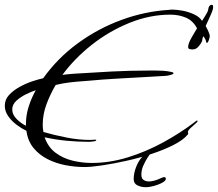

<svg xmlns="http://www.w3.org/2000/svg" viewBox="-63 -657 908 800"><path d="M288 39Q251 39 211 31.5Q171 24 136 6.5Q101 -11 77 -40Q53 -69 47 -112Q28 -121 7 -136.5Q-14 -152 -28.5 -172.5Q-43 -193 -43 -216Q-43 -242 -25.5 -261Q-8 -280 18 -294.5Q44 -309 71 -318Q98 -327 117 -331Q177 -415 261 -476.5Q345 -538 443 -574Q541 -610 643 -616Q647 -617 654 -617Q673 -617 697.5 -612.5Q722 -608 745 -597.5Q768 -587 779 -570Q784 -578 794.5 -595Q805 -612 805 -620Q805 -625 809 -631Q813 -637 819 -637Q824 -637 824.5 -632.5Q825 -628 825 -625Q825 -619 818.5 -603Q812 -587 804.5 -571.5Q797 -556 794 -549Q798 -542 804.5 -528Q811 -514 811 -506Q811 -502 807.5 -491Q804 -480 799 -478Q798 -478 796 -482Q795 -489 792 -494.5Q789 -500 785 -506Q780 -499 780 -492Q780 -485 773.5 -475.5Q767 -466 762 -461Q753 -451 739 -451Q733 -451 727 -452.5Q721 -454 721 -461Q721 -472 728 -486.5Q735 -501 744 -515.5Q753 -530 758 -539Q741 -571 711.5 -583.5Q682 -596 647 -596Q561 -596 476 -561.5Q391 -527 319 -470Q247 -413 197 -345Q210 -347 222.5 -348Q235 -349 248 -350Q324 -355 401 -359Q478 -363 554 -363H588Q603 -363 618.5 -362Q634 -361 647 -358Q648 -358 654 -356.5Q660 -355 660 -352Q660 -348 646.5 -344.5Q633 -341 629 -341Q604 -339 577.5 -338Q551 -337 525 -335Q472 -332 418.5 -329Q365 -326 312 -321Q284 -319 255 -316.5Q226 -314 197 -309L169 -303Q147 -266 131 -223.5Q115 -181 115 -137Q115 -122 118 -107Q163 -94 214 -84Q265 -74 312 -74Q317 -74 322 -74.5Q327 -75 331 -75Q332 -75 335 -75Q338 -75 338 -73Q338 -69 324.5 -67.5Q311 -66 309 -66Q263 -66 215.5 -70.5Q168 -75 123 -85Q137 -44 168.5 -20.5Q200 3 240 12.5Q280 22 319 22Q394 22 470 -1.5Q546 -25 616.5 -63.5Q687 -102 745 -146Q747 -148 752 -151.5Q757 -155 759 -155Q760 -155 760 -152Q760 -149 750 -140.5Q740 -132 730 -122.5Q720 -113 720 -107Q720 -106 720.5 -104Q721 -102 721 -100Q721 -98 719 -96Q701 -74 661 -53.5Q621 -33 569.5 -16Q518 1 464 13Q410 25 363.5 32Q317 39 288 39ZM45 -133V-139Q45 -177 56.5 -213Q68 -249 86 -281Q70 -276 47 -265Q24 -254 6 -238Q-12 -222 -12 -201Q-12 -179 7 -160.5Q26 -142 45 -133ZM543 123Q526 123 510 115.5Q494 108 494 89Q494 66 503.5 40.5Q513 15 529 -3Q545 -21 563 -21L566 -19Q559 -11 551.5 0.5Q544 12 538 25Q526 47 526 70Q526 82 531 89Q541 99 557 99Q566 99 576.5 96.5Q587 94 597 90Q605 86 611.5 83.5Q618 81 621 81Q628 81 628 88Q628 96 613.5 104Q599 112 579.5 117.5Q560 123 543 123Z"/></svg>

Font: Bonheur Royale
Style: Regular
Weight: 400
Designer: Robert E. Leuschke
Foundry: Robert E. Leuschke
Version: Version 1.010; ttfautohint (v1.8.3)